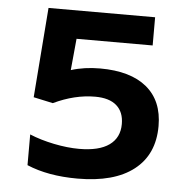

<svg xmlns="http://www.w3.org/2000/svg" viewBox="-50 -720 774 778"><g transform="rotate(5 337.0 -330.5)"><path d="M293 8.8Q173.3 8.8 86.9 -27.8V-152.8Q131.3 -134.3 186.5 -123Q241.7 -111.8 289.1 -111.8Q370.1 -111.8 411.6 -141.6Q453.1 -171.4 453.1 -227.1Q453.1 -275.9 423.3 -302Q393.6 -328.1 335.9 -328.1Q252.9 -328.1 167 -287.1L87.9 -304.2L116.2 -669.9H549.8V-555.2H240.2L228 -426.8Q281.7 -443.8 346.2 -443.8Q469.7 -443.8 535.9 -389.2Q602.1 -334.5 602.1 -231.9Q602.1 -116.2 522.2 -53.7Q442.4 8.8 293 8.8Z"/></g></svg>

Font: LT Wave Text Bold
Style: Regular
Weight: 700
Designer: Daniel Lyons
Version: Version 2.5 (Glyphs App)